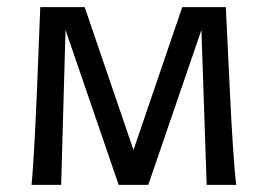

<svg xmlns="http://www.w3.org/2000/svg" viewBox="-20 -518 750 538"><path d="M68.4 0Q69.8 -12.7 71.8 -40.8Q73.7 -68.8 75.9 -106.2Q78.1 -143.6 80.1 -187.3Q82 -231 84 -274.4Q88.4 -376.5 92.8 -498H217.3L354 -97.7L490.7 -498H612.8Q618.2 -376.5 623.5 -274.4Q625.5 -231 627.9 -187.3Q630.4 -143.6 632.8 -106.2Q635.3 -68.8 637.7 -40.8Q640.1 -12.7 642.1 0H559.1L544.4 -434.1L395.5 0H312.5L163.6 -434.1L151.4 0Z"/></svg>

Font: Andika FrenchTight
Style: Regular
Weight: 400
Designer: Victor Gaultney, Annie Olsen, Julie Remington, Don Collingsworth, Eric Hays, Becca Hirsbrunner
Foundry: SIL International
Version: Version 5.000 ; Dig1 Dig4Opn Dig7 LnSpcTght